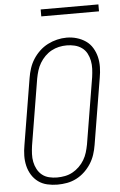

<svg xmlns="http://www.w3.org/2000/svg" viewBox="-60 -945 621 994"><g transform="rotate(-5 250.0 -447.5)"><path d="M198 8Q171 8 145 2Q119 -4 98.5 -19Q78 -34 64.5 -56Q51 -78 45 -103.5Q39 -129 39.5 -156Q40 -183 45 -210L102 -555Q106 -580 114 -604.5Q122 -629 136 -651Q150 -673 169.5 -691.5Q189 -710 212.5 -722Q236 -734 261 -740Q286 -746 311 -746Q338 -746 363.5 -738.5Q389 -731 410 -716.5Q431 -702 444.5 -679.5Q458 -657 464 -632Q470 -607 469.5 -579.5Q469 -552 464 -525L407 -180Q403 -155 395 -130.5Q387 -106 373 -84Q359 -62 339.5 -43.5Q320 -25 296.5 -13Q273 -1 248 3.5Q223 8 198 8ZM199 -29Q220 -29 240.5 -33Q261 -37 279.5 -47Q298 -57 314 -72.5Q330 -88 341 -106.5Q352 -125 358 -145Q364 -165 368 -186L425 -531Q428 -552 429 -573.5Q430 -595 426 -615.5Q422 -636 412.5 -654Q403 -672 386.5 -684Q370 -696 349.5 -701Q329 -706 308 -706Q287 -706 267 -701.5Q247 -697 228.5 -687Q210 -677 194.5 -661.5Q179 -646 168 -627.5Q157 -609 151 -589.5Q145 -570 141 -549L84 -204Q81 -183 80 -161.5Q79 -140 83 -120Q87 -100 96.5 -82Q106 -64 121.5 -51.5Q137 -39 157.5 -34Q178 -29 199 -29ZM190 -867V-903H490V-867Z"/></g></svg>

Font: Iosevka Slab Extralight
Style: Italic
Weight: 200
Italic angle: -9°
Monospace: yes
Designer: Belleve Invis
Foundry: Belleve Invis
Version: Version 11.1.1; ttfautohint (v1.8.3)